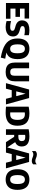

<svg xmlns="http://www.w3.org/2000/svg" viewBox="1964 -2799 968 4936"><g transform="rotate(90 2448.0 -331.0)"><path d="M56.3 0V-595H456.8V-479.5H201.2V-115.5H460.8V0ZM161.1 -244.8V-360.3H413.5V-244.8Z M675.6 7.7Q636.5 7.7 594.6 1.5Q552.7 -4.6 522 -15.1V-131.9Q546.1 -124.8 572 -119.7Q597.9 -114.6 624 -111.9Q650 -109.2 674.8 -109.2Q710.8 -109.2 732 -116.5Q753.2 -123.7 762.3 -137.1Q771.4 -150.6 771.4 -169.3Q771.4 -184.7 764.6 -196.4Q757.8 -208.1 739.5 -217.7Q721.2 -227.3 687.1 -236.5L654.1 -245.2Q579.6 -265.2 541.7 -306.9Q503.7 -348.6 503.7 -415.7Q503.7 -471.8 530.6 -513.8Q557.5 -555.9 613.4 -579.3Q669.4 -602.7 756.7 -602.7Q790.7 -602.7 824.7 -599Q858.8 -595.4 884.5 -589.4V-472.6Q858.4 -479 828.1 -482.4Q797.8 -485.8 769.1 -485.8Q722.8 -485.8 697.1 -478.5Q671.4 -471.3 661 -458.1Q650.7 -444.8 650.7 -426.8Q650.7 -403.5 664.8 -389.7Q678.9 -375.9 726.9 -362.4L760 -353.7Q813.4 -339.4 848.5 -316.5Q883.5 -293.7 900.8 -260Q918 -226.2 918 -179.7Q918 -122.6 890.3 -80.5Q862.6 -38.4 808.6 -15.4Q754.5 7.7 675.6 7.7Z M1461 133.2Q1349.6 113.6 1266.9 85.2Q1184.3 56.7 1127.2 18.9Q1070.2 -18.9 1035.5 -66.3Q1000.9 -113.8 985.2 -171.3Q969.6 -228.9 969.6 -297Q969.6 -404.8 1003.2 -472.3Q1036.9 -539.8 1096.7 -571.3Q1156.5 -602.7 1234.7 -602.7Q1313.1 -602.7 1372.9 -571.3Q1432.7 -539.8 1466.3 -472.3Q1499.9 -404.8 1499.9 -297Q1499.9 -218.5 1481.1 -160.1Q1462.3 -101.7 1424.4 -64.7Q1386.5 -27.7 1329.8 -14Q1273.1 -0.2 1197 -11.3L1240.1 -46.1Q1278.6 -30 1320.6 -17.4Q1362.6 -4.9 1405.3 4Q1448.1 13 1489.2 18.7ZM1234.7 -107.8Q1271.4 -107.8 1297.2 -125.5Q1322.9 -143.1 1336.3 -184.1Q1349.7 -225 1349.7 -294.6Q1349.7 -367.1 1336.3 -409.3Q1322.9 -451.5 1297.2 -469.3Q1271.4 -487.2 1234.7 -487.2Q1198.2 -487.2 1172.5 -469.5Q1146.8 -451.9 1133.4 -410.9Q1120 -370 1120 -300.4Q1120 -227.9 1133.4 -185.9Q1146.8 -143.9 1172.5 -125.8Q1198.2 -107.8 1234.7 -107.8Z M1830.8 7.7Q1748.5 7.7 1694.6 -18.4Q1640.7 -44.5 1614.1 -98.6Q1587.5 -152.7 1587.5 -236.8V-595H1734.6V-219.9Q1734.6 -162.6 1758 -136.3Q1781.4 -109.9 1830.7 -109.9Q1880.3 -109.9 1903.7 -136.3Q1927 -162.6 1927 -219.9V-595H2070.9V-236.8Q2070.9 -152.7 2045.1 -98.6Q2019.3 -44.5 1966.2 -18.4Q1913.1 7.7 1830.8 7.7Z M2117.6 0 2280.9 -595H2500.7L2664.4 0H2520L2382.2 -532.2H2396.4L2260 0ZM2223.5 -148.3 2250.8 -263.9H2529.5L2557.5 -148.3Z M2878.2 7.5Q2840.7 7.5 2800.9 5.2Q2761 2.9 2722.8 -1.3V-583.7Q2750.1 -589.5 2779.1 -593.9Q2808.1 -598.4 2838.4 -600.7Q2868.6 -603.1 2900 -603.1Q3056.5 -603.1 3134.3 -528.7Q3212 -454.4 3212 -297Q3212 -191.8 3175.3 -124.5Q3138.5 -57.1 3064.3 -24.8Q2990.1 7.5 2878.2 7.5ZM2918 -108.7Q2964 -108.7 2996.2 -126Q3028.4 -143.3 3045.3 -184.5Q3062.3 -225.6 3062.3 -297Q3062.3 -369 3045.2 -410.4Q3028.2 -451.8 2995.7 -469.3Q2963.2 -486.9 2917.5 -486.9Q2905.7 -486.9 2893.7 -485.7Q2881.7 -484.6 2869.8 -482.7V-110.6Q2885.2 -109.4 2896.9 -109.1Q2908.5 -108.7 2918 -108.7Z M3302.8 0V-583.7Q3344.3 -592.4 3389.3 -597.8Q3434.4 -603.1 3485.4 -603.1Q3615 -603.1 3680.4 -553.8Q3745.8 -504.4 3745.8 -406Q3746.1 -342.2 3715 -298.7Q3683.8 -255.2 3628.1 -233.1Q3572.4 -211 3499 -211Q3485.1 -211 3472.4 -211.4Q3459.6 -211.8 3447.7 -212.6V0ZM3634.3 0 3458.4 -271.6H3611.2L3792.6 0ZM3493.5 -318.5Q3552 -318.5 3579.6 -340Q3607.2 -361.5 3607.2 -407.1Q3607.2 -454 3581 -475.3Q3554.7 -496.7 3501.6 -496.7Q3486.1 -496.7 3473.1 -495.7Q3460.2 -494.7 3447.7 -492.5V-320.1Q3461 -319.3 3470.8 -318.9Q3480.6 -318.5 3493.5 -318.5Z M3760.6 0 3923.9 -595H4143.7L4307.4 0H4163L4025.2 -532.2H4039.4L3903 0ZM3866.5 -148.3 3893.8 -263.9H4172.5L4200.5 -148.3ZM4112.7 -664.4Q4088 -664.4 4066.6 -671.1Q4045.2 -677.7 4025.4 -685.7Q4007.7 -692.7 3990.1 -698.4Q3972.6 -704.1 3953.8 -704.1Q3925.5 -704.1 3904.6 -694.7Q3883.8 -685.4 3863 -666.7V-758.7Q3880.8 -777.4 3902.7 -786.3Q3924.6 -795.3 3955.2 -795.3Q3980 -795.3 4001.4 -788.4Q4022.7 -781.6 4042.6 -773.6Q4060.3 -766.7 4078 -760.8Q4095.8 -754.9 4114.1 -754.9Q4142.5 -754.9 4163.6 -764.4Q4184.7 -773.9 4205 -792.3V-700.3Q4187.7 -682.1 4165.6 -673.2Q4143.5 -664.4 4112.7 -664.4Z M4595.7 7.7Q4517.5 7.7 4457.7 -23.7Q4397.9 -55.2 4364.2 -122.4Q4330.6 -189.7 4330.6 -297Q4330.6 -404.8 4364.2 -472.3Q4397.9 -539.8 4457.7 -571.3Q4517.5 -602.7 4595.7 -602.7Q4674.1 -602.7 4733.9 -571.3Q4793.7 -539.8 4827.3 -472.3Q4860.9 -404.8 4860.9 -297Q4860.9 -189.7 4827.3 -122.4Q4793.7 -55.2 4733.9 -23.7Q4674.1 7.7 4595.7 7.7ZM4595.7 -107.8Q4632.4 -107.8 4658.2 -125.5Q4683.9 -143.1 4697.3 -184.1Q4710.7 -225 4710.7 -294.6Q4710.7 -367.1 4697.3 -409.3Q4683.9 -451.5 4658.2 -469.3Q4632.4 -487.2 4595.7 -487.2Q4559.2 -487.2 4533.5 -469.5Q4507.8 -451.9 4494.4 -410.9Q4481 -370 4481 -300.4Q4481 -227.9 4494.4 -185.9Q4507.8 -143.9 4533.5 -125.8Q4559.2 -107.8 4595.7 -107.8Z"/></g></svg>

Font: Encode Sans SC Condensed Thin
Style: Regular
Weight: 100
Width: 3
Designer: Multiple Designers
Foundry: Impallari Type
Version: Version 3.002